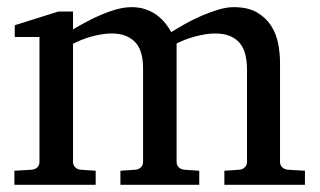

<svg xmlns="http://www.w3.org/2000/svg" viewBox="-20 -514 890 534"><path d="M604 0V-39.1L646 -42Q655.3 -43 661.1 -48.8Q667 -54.7 667 -64V-318.8Q667 -342.3 662.6 -361.1Q658.2 -379.9 647.7 -393.1Q637.2 -406.2 620.1 -413.6Q603 -420.9 578.1 -420.9Q565.4 -420.9 551.5 -418.7Q537.6 -416.5 523.7 -412.8Q509.8 -409.2 496.3 -404.1Q482.9 -398.9 471.2 -393.1V-64Q471.2 -54.7 477.1 -48.8Q482.9 -43 492.2 -42L534.2 -39.1V0H314.9V-39.1L356.9 -42Q366.2 -43 372.1 -48.8Q377.9 -54.7 377.9 -64V-325.2Q377.9 -346.2 373.3 -364Q368.7 -381.8 358.2 -394.3Q347.7 -406.7 330.8 -413.8Q314 -420.9 290 -420.9Q275.9 -420.9 260.5 -418.2Q245.1 -415.5 231 -411.4Q216.8 -407.2 204.3 -402.1Q191.9 -397 183.1 -392.1V-64Q183.1 -54.7 189 -48.8Q194.8 -43 204.1 -42L246.1 -39.1V0H20V-39.1L68.8 -42Q78.1 -43 84 -48.8Q89.8 -54.7 89.8 -64V-411.1H21V-443.8L142.1 -481.9H183.1V-432.1Q199.7 -442.4 220 -453.1Q240.2 -463.9 261.7 -473.1Q283.2 -482.4 304.9 -488.3Q326.7 -494.1 346.2 -494.1Q367.7 -494.1 385.3 -488Q402.8 -481.9 416.3 -471.9Q429.7 -461.9 439.7 -449.5Q449.7 -437 456.1 -424.8Q471.2 -434.1 492.7 -446.3Q514.2 -458.5 538.1 -469Q562 -479.5 585.9 -486.8Q609.9 -494.1 629.9 -494.1Q669.4 -494.1 694.3 -479.7Q719.2 -465.3 733.6 -443.1Q748 -420.9 753.4 -393.6Q758.8 -366.2 758.8 -340.8V-64Q758.8 -54.7 764.9 -48.8Q771 -43 779.8 -42L828.1 -39.1V0Z"/></svg>

Font: BabelStone Ogham Bound
Style: Italic
Weight: 400
Italic angle: -30°
Designer: Andrew West
Foundry: BabelStone
Version: Version 2.02 March 14, 2022